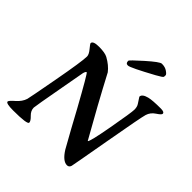

<svg xmlns="http://www.w3.org/2000/svg" viewBox="-226 -1034 1201 1201"><g transform="rotate(45 374.5 -433.5)"><path d="M381.8 -709.5H377.9Q361.3 -709.5 361.3 -731.9Q361.3 -738.8 433.8 -803.2Q506.3 -867.7 522.9 -867.7H525.9Q552.7 -867.7 571.8 -854.2Q590.8 -840.8 590.8 -833.5V-825.7Q589.8 -820.8 589.8 -818.8Q589.8 -813 546.4 -789.1Q400.4 -709.5 381.8 -709.5ZM717.3 -665Q748.5 -665 748.5 -649.9Q748.5 -640.6 718.3 -620.8Q688 -601.1 678.2 -568.8Q668.5 -536.6 623.3 -280.8Q578.1 -24.9 575.7 -17.1Q569.8 1.5 552.2 1.5Q514.6 1.5 475.6 -61Q467.3 -74.7 409.2 -180.2L345.7 -296.9Q234.9 -497.6 228.3 -497.6Q221.7 -497.6 215.8 -478L188.5 -327.1Q150.4 -117.7 150.4 -106.9Q150.4 -79.6 173.8 -57.1Q197.3 -34.7 197.3 -20.5Q197.3 -2.9 71.3 -2.9Q7.8 -2.9 7.8 -18.1Q7.8 -26.9 40.3 -55.2Q72.8 -83.5 83.5 -117.2Q87.4 -129.9 123.8 -327.4Q160.2 -524.9 160.2 -568.8Q160.2 -586.4 138.4 -612.8Q116.7 -639.2 116.7 -642.6Q116.7 -665 169.9 -665Q223.1 -665 247.1 -651.9Q294.9 -625.5 321.8 -590.3L374 -492.2Q402.3 -439 426.3 -396L537.1 -197.8Q547.4 -197.8 576.2 -357.7Q605 -517.6 605 -543Q605 -568.4 594.2 -584Q569.3 -620.6 569.3 -622.1Q569.3 -646 612.8 -657.2Q642.6 -665 717.3 -665Z"/></g></svg>

Font: Averia Serif Libre
Style: Bold Italic
Weight: 700
Italic angle: -6.90001°
Version: Version 1.002